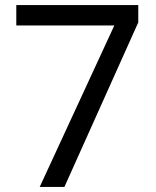

<svg xmlns="http://www.w3.org/2000/svg" viewBox="-20 -734 612 754"><path d="M136 0 429 -634H44V-714H523V-646L233 0Z"/></svg>

Font: uguzrati05
Style: Book
Weight: 400
Designer: Jelle Bosma - Monotype Design Team, Universal Thirst
Foundry: Monotype Imaging Inc.
Version: Version 2.106